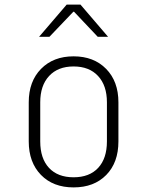

<svg xmlns="http://www.w3.org/2000/svg" viewBox="-20 -805 640 835"><path d="M105 -190V-360Q105 -451 158.5 -505.5Q212 -560 300 -560Q388 -560 441.5 -505.5Q495 -451 495 -360V-190Q495 -98 442 -44Q389 10 300 10Q211 10 158 -44.5Q105 -99 105 -190ZM445 -190V-360Q445 -433 406.5 -474.5Q368 -516 300 -516Q232 -516 193.5 -474.5Q155 -433 155 -360V-190Q155 -116 193 -75Q231 -34 300 -34Q369 -34 407 -75Q445 -116 445 -190ZM195 -645H150L270 -785H330L450 -645H405L302 -754H299Z"/></svg>

Font: JetBrains Mono Extra Light
Style: Regular
Weight: 200
Monospace: yes
Designer: Philipp Nurullin, Konstantin Bulenkov
Foundry: JetBrains
Version: 2.002